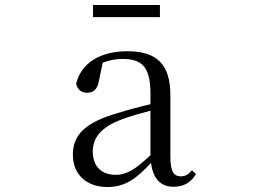

<svg xmlns="http://www.w3.org/2000/svg" viewBox="-20 -737 1040 772"><path d="M354 -668H623V-717H354ZM678 14C717 14 747 -2 768 -37L752 -52C736 -34 724 -28 707 -28C680 -28 665 -45 665 -108V-355C665 -479 609 -531 493 -531C380 -531 306 -482 286 -400C292 -377 307 -364 330 -364C355 -364 372 -377 378 -413L393 -485C420 -495 445 -500 471 -500C550 -500 585 -470 585 -359V-318C541 -308 494 -295 452 -282C320 -244 273 -193 273 -115C273 -32 332 15 411 15C483 15 528 -18 587 -82C595 -22 623 14 678 14ZM585 -113C522 -53 486 -34 446 -34C390 -34 353 -66 353 -128C353 -183 386 -226 470 -257C504 -270 544 -281 585 -292Z"/></svg>

Font: Harano Aji Mincho CN
Style: Regular
Weight: 400
Foundry: Masamichi Hosoda
Version: HaranoAjiMinchoCN-Regular version 20230610;ttx 4.39.4